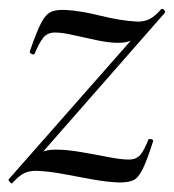

<svg xmlns="http://www.w3.org/2000/svg" viewBox="-27 -417 402 444"><path d="M1 7Q-1 8 -4.6 3.5Q-8.2 -1 -7.2 -2L308 -360L302 -349Q289 -330.8 278.1 -324.4Q267.2 -318 246.2 -318Q225.2 -318 196.8 -324Q168.4 -330 142.4 -335.9Q116.4 -341.8 100.2 -341.8Q82.8 -341.8 73.3 -330.1Q63.8 -318.4 53.4 -293.6Q52.2 -289.6 46.3 -292Q40.4 -294.4 42.4 -299.4Q57.8 -344.4 68.4 -364.4Q79 -384.4 91.3 -389.7Q103.6 -395 125 -394Q160 -392 206 -380.5Q252 -369 291 -367Q307 -367 319 -373Q331 -379 346 -396Q349 -398 352.6 -393.7Q356.2 -389.4 354.2 -387.4L40 -29L43.8 -40.6Q57 -58.6 68.9 -64.8Q80.8 -71 101.8 -71Q127 -71 159.4 -65.5Q191.8 -60 222.3 -54Q252.8 -48 271 -48Q288 -48 297.3 -58.7Q306.6 -69.4 316 -94.2Q317.2 -96.2 322.6 -95.2Q328 -94.2 327 -90.2Q313 -46 302.7 -25.4Q292.4 -4.8 280.7 0.1Q269 5 249 5Q221 4 187.5 -2Q154 -8 120 -14.5Q86 -21 56 -22Q40 -22 28 -16Q16 -10 1 7Z"/></svg>

Font: Cormorant Infant Light
Style: Italic
Weight: 300
Italic angle: -10°
Designer: Christian Thalmann (Catharsis Fonts)
Foundry: Catharsis Fonts
Version: Version 4.001